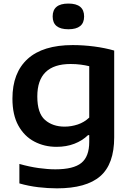

<svg xmlns="http://www.w3.org/2000/svg" viewBox="-20 -800 722 1050"><path d="M291.5 230Q242.5 230 189.5 223.8Q136.5 217.5 86 203V96.5Q140.5 112 190.8 119Q241 126 283 126Q382 126 425 91Q468 56 468 -24V-61H461.5Q430 -30.5 386.5 -13.8Q343 3 289 3Q222.5 3 167.8 -25.8Q113 -54.5 80.5 -113Q48 -171.5 48 -261Q48 -402 131.2 -477.8Q214.5 -553.5 378 -553.5Q435 -553.5 494.8 -545.8Q554.5 -538 604.5 -523.5V-49Q604.5 97.5 528 163.8Q451.5 230 291.5 230ZM333.5 -107.5Q369.5 -107.5 405 -119.2Q440.5 -131 468 -157V-438Q448 -443 422 -446.5Q396 -450 366 -450Q184 -450 184 -272.5Q184 -181 226 -144.2Q268 -107.5 333.5 -107.5ZM354 -640Q268 -640 268 -710Q268 -780.5 354 -780.5Q440 -780.5 440 -710Q440 -640 354 -640Z"/></svg>

Font: Encode Sans Expanded SemiBold
Style: Regular
Weight: 600
Width: 7
Designer: Multiple Designers
Foundry: Impallari Type
Version: Version 3.000; ttfautohint (v1.8.3) -l 8 -r 50 -G 200 -x 14 